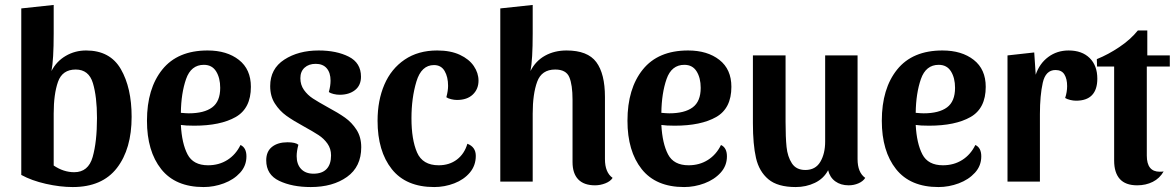

<svg xmlns="http://www.w3.org/2000/svg" viewBox="-20 -734 4748 776"><path d="M188 -447Q208 -486 245.5 -508Q283 -530 328 -530Q425 -530 468.5 -454.5Q512 -379 512 -262Q512 -132 452.5 -55Q393 22 274 22Q223 22 165.5 9Q108 -4 66 -27V-700L197 -714V-599Q197 -492 188 -447ZM280 -38Q337 -38 354.5 -99.5Q372 -161 372 -257Q372 -343 355.5 -398Q339 -453 286 -453Q232 -453 214.5 -403.5Q197 -354 197 -275V-65Q237 -38 280 -38Z M976 -102Q976 -64 950.5 -36Q925 -8 885 7Q845 22 803 22Q689 22 631.5 -50.5Q574 -123 574 -246Q574 -376 636 -453Q698 -530 819 -530Q897 -530 945.5 -492Q994 -454 994 -383Q994 -296 932.5 -261Q871 -226 765 -226Q730 -226 711 -229Q715 -154 738 -110Q761 -66 821 -66Q865 -66 899 -87.5Q933 -109 952 -148Q976 -137 976 -102ZM711 -278Q733 -276 743 -276Q805 -276 837.5 -300Q870 -324 870 -379Q870 -419 853.5 -445.5Q837 -472 804 -472Q752 -472 732 -414.5Q712 -357 711 -278Z M1194 -418Q1194 -391 1208.5 -370.5Q1223 -350 1244.5 -336Q1266 -322 1304 -301Q1347 -278 1374.5 -258.5Q1402 -239 1421 -209.5Q1440 -180 1440 -139Q1440 -60 1382.5 -19Q1325 22 1236 22Q1161 22 1108.5 -3Q1056 -28 1056 -86Q1056 -122 1079.5 -140.5Q1103 -159 1142 -159Q1174 -159 1186 -149Q1179 -123 1179 -103Q1179 -70 1197 -51Q1215 -32 1247 -32Q1282 -32 1300 -51Q1318 -70 1318 -106Q1318 -133 1303.5 -153.5Q1289 -174 1267.5 -188Q1246 -202 1208 -223Q1164 -247 1137 -266.5Q1110 -286 1091 -315.5Q1072 -345 1072 -386Q1072 -456 1129 -493Q1186 -530 1268 -530Q1340 -530 1389.5 -505Q1439 -480 1439 -424Q1439 -389 1415 -370Q1391 -351 1353 -351Q1341 -351 1328.5 -354Q1316 -357 1309 -362Q1316 -387 1316 -408Q1316 -440 1300.5 -458Q1285 -476 1256 -476Q1228 -476 1211 -460.5Q1194 -445 1194 -418Z M1643 -256Q1643 -170 1665.5 -118Q1688 -66 1753 -66Q1796 -66 1826.5 -89Q1857 -112 1869 -153Q1903 -140 1903 -104Q1903 -65 1879 -36.5Q1855 -8 1816 7Q1777 22 1735 22Q1621 22 1563.5 -50.5Q1506 -123 1506 -246Q1506 -328 1533.5 -392Q1561 -456 1615.5 -493Q1670 -530 1747 -530Q1801 -530 1838.5 -512.5Q1876 -495 1895 -467Q1914 -439 1914 -408Q1914 -374 1891 -352Q1868 -330 1827 -330Q1816 -330 1803.5 -333Q1791 -336 1784 -341Q1791 -367 1791 -387Q1791 -423 1777 -447Q1763 -471 1734 -471Q1683 -471 1663 -404.5Q1643 -338 1643 -256Z M2124 -447Q2145 -488 2183 -509Q2221 -530 2270 -530Q2355 -530 2390 -483Q2425 -436 2425 -342V-91Q2425 -37 2456 -15Q2447 -1 2426.5 7Q2406 15 2385 15Q2340 15 2317 -9Q2294 -33 2294 -79V-331Q2294 -391 2281 -422Q2268 -453 2224 -453Q2169 -453 2151 -403.5Q2133 -354 2133 -275V0H2002V-700L2133 -714V-599Q2133 -492 2124 -447Z M2918 -102Q2918 -64 2892.5 -36Q2867 -8 2827 7Q2787 22 2745 22Q2631 22 2573.5 -50.5Q2516 -123 2516 -246Q2516 -376 2578 -453Q2640 -530 2761 -530Q2839 -530 2887.5 -492Q2936 -454 2936 -383Q2936 -296 2874.5 -261Q2813 -226 2707 -226Q2672 -226 2653 -229Q2657 -154 2680 -110Q2703 -66 2763 -66Q2807 -66 2841 -87.5Q2875 -109 2894 -148Q2918 -137 2918 -102ZM2653 -278Q2675 -276 2685 -276Q2747 -276 2779.5 -300Q2812 -324 2812 -379Q2812 -419 2795.5 -445.5Q2779 -472 2746 -472Q2694 -472 2674 -414.5Q2654 -357 2653 -278Z M3477 -15Q3468 -1 3449.5 7Q3431 15 3410 15Q3378 15 3356 -1Q3334 -17 3327 -46Q3309 -12 3273.5 5Q3238 22 3196 22Q3123 22 3085.5 -9.5Q3048 -41 3035.5 -95.5Q3023 -150 3023 -236V-510H3155V-241Q3155 -179 3159 -140Q3163 -101 3180.5 -74Q3198 -47 3235 -47Q3276 -47 3295.5 -80Q3315 -113 3315 -162V-510H3446V-91Q3446 -37 3477 -15Z M3946 -102Q3946 -64 3920.5 -36Q3895 -8 3855 7Q3815 22 3773 22Q3659 22 3601.5 -50.5Q3544 -123 3544 -246Q3544 -376 3606 -453Q3668 -530 3789 -530Q3867 -530 3915.5 -492Q3964 -454 3964 -383Q3964 -296 3902.5 -261Q3841 -226 3735 -226Q3700 -226 3681 -229Q3685 -154 3708 -110Q3731 -66 3791 -66Q3835 -66 3869 -87.5Q3903 -109 3922 -148Q3946 -137 3946 -102ZM3681 -278Q3703 -276 3713 -276Q3775 -276 3807.5 -300Q3840 -324 3840 -379Q3840 -419 3823.5 -445.5Q3807 -472 3774 -472Q3722 -472 3702 -414.5Q3682 -357 3681 -278Z M4183 -273V0H4052V-510L4160 -522L4166 -432Q4181 -477 4216.5 -503.5Q4252 -530 4299 -530Q4353 -530 4384 -499.5Q4415 -469 4415 -416Q4415 -372 4393.5 -349.5Q4372 -327 4329 -327Q4318 -327 4305.5 -330Q4293 -333 4285 -338Q4293 -362 4293 -386Q4293 -415 4282 -433Q4271 -451 4246 -451Q4206 -451 4194.5 -399.5Q4183 -348 4183 -273Z M4579 -611H4617V-510H4708V-465H4615V-105Q4615 -40 4667 -40Q4677 -40 4683 -41Q4667 -13 4639 1Q4611 15 4576 15Q4529 15 4506 -10.5Q4483 -36 4483 -85V-465H4414L4413 -495Q4460 -514 4505 -544.5Q4550 -575 4579 -611Z"/></svg>

Font: Sansita Medium
Style: Regular
Weight: 500
Designer: Pablo Cosgaya
Foundry: Omnibus-Type
Version: Version 1.006